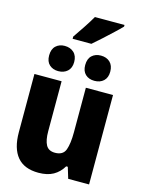

<svg xmlns="http://www.w3.org/2000/svg" viewBox="-143 -1056 848 1147"><g transform="rotate(15 281.5 -482.0)"><path d="M211 11Q123 11 79.5 -41Q36 -93 36 -193V-553H204V-244Q204 -188 220 -159Q236 -130 276 -130Q326 -130 340 -169Q354 -208 354 -277V-553H522V0H393L372 -69H362Q339 -30 302.5 -9.5Q266 11 211 11ZM392 -606Q357 -606 336 -626Q315 -646 315 -683Q315 -722 336.5 -742Q358 -762 392 -762Q427 -762 448.5 -741.5Q470 -721 470 -683Q470 -646 448.5 -626Q427 -606 392 -606ZM168 -606Q135 -606 113.5 -625.5Q92 -645 92 -683Q92 -722 113.5 -742Q135 -762 168 -762Q203 -762 225 -741.5Q247 -721 247 -683Q247 -646 225 -626Q203 -606 168 -606ZM202 -829Q227 -865 252.5 -903.5Q278 -942 297 -975H480V-965Q463 -947 434 -920Q405 -893 374 -864.5Q343 -836 318 -815H202Z"/></g></svg>

Font: Noto Sans Mono SemiCondensed Black
Style: Regular
Weight: 900
Width: 4
Designer: Monotype Design Team
Foundry: Monotype Imaging Inc.
Version: Version 2.014; ttfautohint (v1.8.4.7-5d5b)